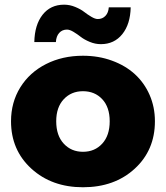

<svg xmlns="http://www.w3.org/2000/svg" viewBox="-20 -788 706 817"><path d="M333 8.8Q200.2 8.8 113.5 -70.3Q26.9 -149.4 26.9 -272Q26.9 -352.5 66.4 -416.3Q106 -480 175.8 -515.4Q245.6 -550.8 333 -550.8Q399.4 -550.8 456.3 -530Q513.2 -509.3 553.5 -472.7Q593.8 -436 616.5 -384.3Q639.2 -332.5 639.2 -272Q639.2 -148.9 553.2 -70.1Q467.3 8.8 333 8.8ZM333 -142.1Q383.3 -142.1 415 -176.8Q446.8 -211.4 446.8 -272Q446.8 -332 415 -366Q383.3 -399.9 333 -399.9Q283.2 -399.9 251.2 -365.7Q219.2 -331.5 219.2 -272Q219.2 -211.4 251.2 -176.8Q283.2 -142.1 333 -142.1ZM409.2 -600.1Q384.8 -600.1 361.6 -609.9Q338.4 -619.6 323.7 -631.1Q309.1 -642.6 293 -652.3Q276.9 -662.1 265.1 -662.1Q244.6 -662.1 231.9 -647.9Q219.2 -633.8 217.8 -608.9H126Q127.4 -682.1 161.1 -725.1Q194.8 -768.1 252.9 -768.1Q276.9 -768.1 300 -758.5Q323.2 -749 337.9 -737.5Q352.5 -726.1 368.7 -716.6Q384.8 -707 396 -707Q416 -707 428.7 -720.5Q441.4 -733.9 442.9 -756.8H536.1Q534.7 -685.5 500.5 -642.8Q466.3 -600.1 409.2 -600.1Z"/></svg>

Font: Montserrat ExtraBold
Style: Regular
Weight: 800
Designer: Julieta Ulanovsky
Foundry: Julieta Ulanovsky
Version: Version 9.000